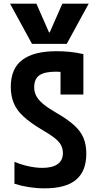

<svg xmlns="http://www.w3.org/2000/svg" viewBox="-20 -1020 540 1050"><path d="M35 -1000H179L248 -843H252L321 -1000H465L345 -780H155ZM224 10Q181 10 139 3.5Q97 -3 59 -15V-135Q95 -120 135 -111Q175 -102 212 -102Q266 -102 295 -122.5Q324 -143 324 -183Q324 -207 313.5 -226.5Q303 -246 278.5 -265.5Q254 -285 212 -309Q148 -347 110 -381.5Q72 -416 55.5 -455.5Q39 -495 39 -545Q39 -645 102 -692.5Q165 -740 289 -740Q324 -740 361 -736.5Q398 -733 436 -724V-503H311V-676L356 -622Q338 -625 320 -626.5Q302 -628 286 -628Q223 -628 195 -608Q167 -588 167 -543Q167 -517 178.5 -495Q190 -473 216.5 -451Q243 -429 288 -403Q349 -368 385 -335.5Q421 -303 436.5 -266Q452 -229 452 -180Q452 -84 396 -37Q340 10 224 10Z"/></svg>

Font: M PLUS 1 Code SemiBold
Style: Regular
Weight: 600
Designer: Coji Morishita
Foundry: UNDERFOREST DESIGN
Version: Version 1.005